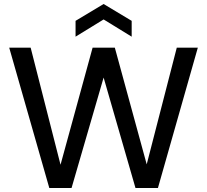

<svg xmlns="http://www.w3.org/2000/svg" viewBox="-20 -938 1034 958"><path d="M637 -755 497 -841 357 -755V-834L497 -918L637 -834ZM337 0H226L26 -700H133L282 -116L442 -700H553L712 -118L862 -700H967L768 0H656L497 -551Z"/></svg>

Font: Albert Sans Medium
Style: Regular
Weight: 500
Designer: Andreas Rasmussen
Foundry: a.Foundry
Version: Version 1.025